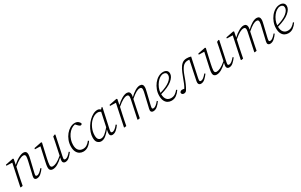

<svg xmlns="http://www.w3.org/2000/svg" viewBox="219 -1872 5118 3268"><g transform="rotate(-30 2778.5 -238.0)"><path d="M131 0 92 6 85 0 176 -431 62 -435 65 -455 216 -485 229 -475 208 -368Q244 -403 282.5 -429Q321 -455 357.5 -470Q394 -485 421 -485Q453 -485 469 -467.5Q485 -450 485 -419Q485 -395 480 -372Q475 -349 468 -321L419 -114Q415 -97 411 -80.5Q407 -64 407 -53Q407 -30 433 -30Q456 -30 484.5 -52Q513 -74 542 -111L558 -99Q527 -54 488.5 -20.5Q450 13 404 13Q384 13 371.5 1.5Q359 -10 359 -28Q359 -47 362.5 -62Q366 -77 373 -103L421 -309Q426 -334 431 -357Q436 -380 436 -398Q436 -423 426 -433Q416 -443 397 -443Q363 -443 316.5 -418.5Q270 -394 202 -337L173 -208Q161 -156 151.5 -104.5Q142 -53 131 0Z M719 13Q691 13 673 -3.5Q655 -20 655 -57Q655 -86 662 -121Q669 -156 676 -186L730 -432L623 -435L627 -456L772 -485L785 -475L723 -201Q716 -170 709.5 -132.5Q703 -95 703 -75Q703 -31 745 -31Q777 -31 821.5 -52.5Q866 -74 933 -131L963 -275Q974 -323 983.5 -371.5Q993 -420 1002 -468L1040 -485L1050 -477L973 -114Q970 -98 966.5 -81.5Q963 -65 963 -54Q963 -30 990 -30Q1013 -30 1041 -51.5Q1069 -73 1100 -111L1116 -99Q1083 -54 1046 -20.5Q1009 13 965 13Q945 13 930.5 0.5Q916 -12 916 -35Q916 -49 918.5 -63Q921 -77 927 -102Q866 -44 816 -15.5Q766 13 719 13Z M1321 13Q1282 13 1249 -6Q1216 -25 1196 -64.5Q1176 -104 1176 -165Q1176 -228 1198 -286Q1220 -344 1256.5 -388.5Q1293 -433 1338.5 -459Q1384 -485 1431 -485Q1470 -485 1496.5 -465Q1523 -445 1530 -421Q1529 -409 1520.5 -403Q1512 -397 1503 -397Q1493 -397 1483.5 -403Q1474 -409 1462 -421L1424 -461Q1382 -454 1345 -427.5Q1308 -401 1280.5 -360.5Q1253 -320 1237.5 -272Q1222 -224 1222 -175Q1222 -102 1254 -66Q1286 -30 1341 -30Q1383 -30 1417 -53Q1451 -76 1477 -111L1493 -99Q1462 -49 1418 -18Q1374 13 1321 13Z M1621 -132Q1621 -77 1641 -53.5Q1661 -30 1692 -30Q1731 -30 1770.5 -61.5Q1810 -93 1861 -153L1919 -424Q1891 -444 1859 -444Q1824 -444 1788.5 -426Q1753 -408 1722 -377Q1677 -331 1649 -265.5Q1621 -200 1621 -132ZM1889 13Q1870 13 1856 0.5Q1842 -12 1842 -37Q1842 -56 1844.5 -71.5Q1847 -87 1852 -110L1853 -115Q1810 -60 1764 -23.5Q1718 13 1671 13Q1634 13 1603.5 -15Q1573 -43 1573 -111Q1573 -162 1591 -214.5Q1609 -267 1639.5 -315.5Q1670 -364 1709 -402Q1748 -440 1791 -462.5Q1834 -485 1876 -485Q1911 -485 1936 -458L1965 -489L1977 -481L1897 -114Q1893 -98 1890 -81.5Q1887 -65 1887 -52Q1887 -40 1895 -35Q1903 -30 1914 -30Q1938 -30 1967 -53Q1996 -76 2023 -112L2040 -99Q2010 -54 1971.5 -20.5Q1933 13 1889 13Z M2693 13Q2673 13 2660 1.5Q2647 -10 2647 -28Q2647 -47 2651 -62Q2655 -77 2661 -103L2709 -309Q2715 -334 2720 -357Q2725 -380 2725 -398Q2725 -423 2715.5 -433Q2706 -443 2686 -443Q2652 -443 2611 -419.5Q2570 -396 2503 -339Q2502 -335 2501.5 -331.5Q2501 -328 2500 -325L2475 -208Q2464 -156 2453.5 -104.5Q2443 -53 2433 0L2394 6L2387 0L2456 -325Q2460 -345 2464 -364Q2468 -383 2468 -399Q2468 -423 2458 -433Q2448 -443 2429 -443Q2395 -443 2350.5 -418.5Q2306 -394 2239 -337L2210 -208Q2198 -156 2188.5 -104.5Q2179 -53 2168 0L2129 6L2122 0L2213 -431L2099 -435L2102 -455L2253 -485L2266 -475L2245 -368Q2298 -420 2355 -452.5Q2412 -485 2453 -485Q2485 -485 2501 -467.5Q2517 -450 2517 -420Q2517 -410 2515 -397Q2513 -384 2510 -370Q2562 -422 2615.5 -453.5Q2669 -485 2710 -485Q2742 -485 2758 -467.5Q2774 -450 2774 -419Q2774 -395 2768.5 -372Q2763 -349 2757 -321L2707 -114Q2703 -97 2699.5 -80.5Q2696 -64 2696 -53Q2696 -30 2721 -30Q2744 -30 2772 -51.5Q2800 -73 2831 -111L2846 -99Q2815 -54 2777 -20.5Q2739 13 2693 13Z M3156 -456Q3123 -456 3088.5 -434.5Q3054 -413 3025 -376Q2996 -339 2976.5 -293Q2957 -247 2954 -198Q3088 -236 3154 -289Q3220 -342 3220 -397Q3220 -426 3202.5 -441Q3185 -456 3156 -456ZM3055 13Q3016 13 2983 -5Q2950 -23 2930 -62.5Q2910 -102 2910 -166Q2910 -226 2931 -282.5Q2952 -339 2988 -385Q3024 -431 3070.5 -458Q3117 -485 3168 -485Q3209 -485 3235 -464.5Q3261 -444 3261 -403Q3261 -341 3186.5 -278.5Q3112 -216 2953 -172Q2955 -99 2986.5 -64.5Q3018 -30 3070 -30Q3115 -30 3149.5 -53Q3184 -76 3211 -111L3227 -99Q3195 -50 3152 -18.5Q3109 13 3055 13Z M3296 13Q3278 13 3265 3Q3252 -7 3251 -29Q3256 -44 3269 -52.5Q3282 -61 3299 -61Q3323 -61 3339 -55Q3359 -85 3378.5 -131.5Q3398 -178 3427 -257Q3450 -320 3476.5 -371.5Q3503 -423 3540 -454Q3577 -485 3631 -485Q3654 -485 3674 -482.5Q3694 -480 3715 -473L3638 -114Q3635 -98 3632 -81.5Q3629 -65 3629 -54Q3629 -30 3656 -30Q3679 -30 3706.5 -51.5Q3734 -73 3765 -111L3781 -99Q3748 -54 3711.5 -20.5Q3675 13 3630 13Q3610 13 3596 0.5Q3582 -12 3582 -35Q3582 -49 3584 -63Q3586 -77 3592 -103L3628 -275Q3637 -317 3646 -358.5Q3655 -400 3662 -442Q3655 -443 3647.5 -443.5Q3640 -444 3632 -444Q3568 -444 3528.5 -395.5Q3489 -347 3454 -249Q3422 -158 3399.5 -108.5Q3377 -59 3357 -27Q3347 -5 3331 4Q3315 13 3296 13Z M3939 13Q3911 13 3893 -3.5Q3875 -20 3875 -57Q3875 -86 3882 -121Q3889 -156 3896 -186L3950 -432L3843 -435L3847 -456L3992 -485L4005 -475L3943 -201Q3936 -170 3929.5 -132.5Q3923 -95 3923 -75Q3923 -31 3965 -31Q3997 -31 4041.5 -52.5Q4086 -74 4153 -131L4183 -275Q4194 -323 4203.5 -371.5Q4213 -420 4222 -468L4260 -485L4270 -477L4193 -114Q4190 -98 4186.5 -81.5Q4183 -65 4183 -54Q4183 -30 4210 -30Q4233 -30 4261 -51.5Q4289 -73 4320 -111L4336 -99Q4303 -54 4266 -20.5Q4229 13 4185 13Q4165 13 4150.5 0.5Q4136 -12 4136 -35Q4136 -49 4138.5 -63Q4141 -77 4147 -102Q4086 -44 4036 -15.5Q3986 13 3939 13Z M4989 13Q4969 13 4956 1.5Q4943 -10 4943 -28Q4943 -47 4947 -62Q4951 -77 4957 -103L5005 -309Q5011 -334 5016 -357Q5021 -380 5021 -398Q5021 -423 5011.5 -433Q5002 -443 4982 -443Q4948 -443 4907 -419.5Q4866 -396 4799 -339Q4798 -335 4797.5 -331.5Q4797 -328 4796 -325L4771 -208Q4760 -156 4749.5 -104.5Q4739 -53 4729 0L4690 6L4683 0L4752 -325Q4756 -345 4760 -364Q4764 -383 4764 -399Q4764 -423 4754 -433Q4744 -443 4725 -443Q4691 -443 4646.5 -418.5Q4602 -394 4535 -337L4506 -208Q4494 -156 4484.5 -104.5Q4475 -53 4464 0L4425 6L4418 0L4509 -431L4395 -435L4398 -455L4549 -485L4562 -475L4541 -368Q4594 -420 4651 -452.5Q4708 -485 4749 -485Q4781 -485 4797 -467.5Q4813 -450 4813 -420Q4813 -410 4811 -397Q4809 -384 4806 -370Q4858 -422 4911.5 -453.5Q4965 -485 5006 -485Q5038 -485 5054 -467.5Q5070 -450 5070 -419Q5070 -395 5064.5 -372Q5059 -349 5053 -321L5003 -114Q4999 -97 4995.5 -80.5Q4992 -64 4992 -53Q4992 -30 5017 -30Q5040 -30 5068 -51.5Q5096 -73 5127 -111L5142 -99Q5111 -54 5073 -20.5Q5035 13 4989 13Z M5452 -456Q5419 -456 5384.5 -434.5Q5350 -413 5321 -376Q5292 -339 5272.5 -293Q5253 -247 5250 -198Q5384 -236 5450 -289Q5516 -342 5516 -397Q5516 -426 5498.5 -441Q5481 -456 5452 -456ZM5351 13Q5312 13 5279 -5Q5246 -23 5226 -62.5Q5206 -102 5206 -166Q5206 -226 5227 -282.5Q5248 -339 5284 -385Q5320 -431 5366.5 -458Q5413 -485 5464 -485Q5505 -485 5531 -464.5Q5557 -444 5557 -403Q5557 -341 5482.5 -278.5Q5408 -216 5249 -172Q5251 -99 5282.5 -64.5Q5314 -30 5366 -30Q5411 -30 5445.5 -53Q5480 -76 5507 -111L5523 -99Q5491 -50 5448 -18.5Q5405 13 5351 13Z"/></g></svg>

Font: Source Serif Pro Light
Style: Italic
Weight: 300
Italic angle: -12°
Designer: Frank Grießhammer
Foundry: Adobe Systems Incorporated
Version: Version 3.001;hotconv 1.0.111;makeotfexe 2.5.65597